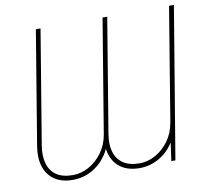

<svg xmlns="http://www.w3.org/2000/svg" viewBox="-81 -816 975 911"><g transform="rotate(-10 407.0 -361.0)"><path d="M689 -111.3 790.5 -727.5H814L692.9 0H673.3ZM699.7 -178.7H715.3Q710 -123 681.6 -81.3Q653.3 -39.6 610.8 -16.4Q568.4 6.8 520 6.8Q466.3 6.8 431.6 -17.1Q397 -41 383.8 -83Q370.6 -125 379.4 -178.7L470.2 -727.5H492.7L401.9 -178.7Q393.6 -129.4 404.3 -92.8Q415 -56.2 444.8 -35.9Q474.6 -15.6 523.9 -15.6Q564 -15.6 601.3 -36.6Q638.7 -57.6 665.3 -94.5Q691.9 -131.3 699.7 -178.7ZM379.4 -178.7H395Q389.2 -123 360.8 -81.3Q332.5 -39.6 290 -16.4Q247.6 6.8 198.7 6.8Q144.5 6.8 110.1 -17.1Q75.7 -41 62.5 -82.8Q49.3 -124.5 58.1 -178.7L148.9 -727.5H171.4L80.6 -178.7Q72.8 -129.4 83.3 -92.5Q93.8 -55.7 123.5 -35.6Q153.3 -15.6 202.6 -15.6Q243.2 -15.6 280.5 -36.6Q317.9 -57.6 344.5 -94.5Q371.1 -131.3 379.4 -178.7Z"/></g></svg>

Font: Inter 20pt Thin
Style: Italic
Weight: 250
Italic angle: -9.3988°
Version: Version 4.001;git-66647c0bb